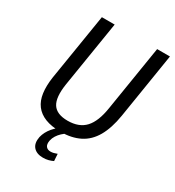

<svg xmlns="http://www.w3.org/2000/svg" viewBox="-211 -827 1040 1143"><g transform="rotate(30 309.0 -255.0)"><path d="M277 9Q214 9 171 -8Q128 -25 103.5 -57.5Q79 -90 72.5 -138Q66 -186 75 -247L149 -705H237L164 -252Q149 -155 177 -112Q205 -69 280 -69Q358 -69 400 -114.5Q442 -160 457 -258L529 -705H617L545 -256Q530 -164 496 -105Q462 -46 407 -18.5Q352 9 277 9ZM263 195Q219 195 197 170Q175 145 184 99Q193 61 221 28Q249 -5 293 -31L315 0Q301 8 286.5 21.5Q272 35 261.5 51.5Q251 68 247 87Q242 114 252.5 127.5Q263 141 284 141Q294 141 304.5 138.5Q315 136 328 131L331 179Q317 186 300 190.5Q283 195 263 195Z"/></g></svg>

Font: Nunito Sans 10pt Condensed Medium
Style: Italic
Weight: 500
Width: 3
Italic angle: -9°
Designer: Vernon Adams
Foundry: Vernon Adams
Version: Version 3.101;gftools[0.9.27]